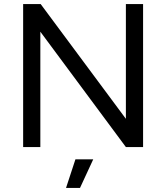

<svg xmlns="http://www.w3.org/2000/svg" viewBox="-20 -720 814 940"><path d="M93.3 -700H179.2L596.3 -138.3V-700H680.5V0H596.3L177.5 -564.8V0H93.3ZM349.3 60H436.5L371.7 200H303.3Z"/></svg>

Font: Oak Sans Light
Style: Regular
Weight: 400
Designer: Erik Kennedy, Walven
Foundry: Erik Kennedy, Walven
Version: Version 1.100;Glyphs 3.1.2 (3151)